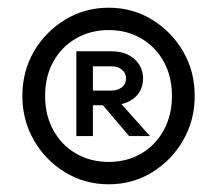

<svg xmlns="http://www.w3.org/2000/svg" viewBox="-20 -737 563 498"><path d="M262 -259Q200 -259 149 -290Q98 -321 68 -373Q38 -425 38 -488Q38 -552 68 -603.5Q98 -655 149 -686Q200 -717 262 -717Q324 -717 374.5 -686Q425 -655 455 -603.5Q485 -552 485 -488Q485 -425 455 -373Q425 -321 374.5 -290Q324 -259 262 -259ZM262 -317Q309 -317 346 -338.5Q383 -360 404.5 -399Q426 -438 426 -488Q426 -539 404.5 -577.5Q383 -616 346 -637.5Q309 -659 262 -659Q215 -659 177.5 -637.5Q140 -616 118.5 -577.5Q97 -539 97 -488Q97 -438 118.5 -399Q140 -360 177.5 -338.5Q215 -317 262 -317ZM221 -384H178V-604H269Q306 -604 328.5 -584Q351 -564 351 -533Q351 -508 336 -490.5Q321 -473 295 -467L369 -384H315L247 -464H221ZM269 -565H221V-502H269Q286 -502 296.5 -511Q307 -520 307 -533Q307 -547 296.5 -556Q286 -565 269 -565Z"/></svg>

Font: Wix Madefor Text Medium
Style: Regular
Weight: 500
Designer: Dalton Maag Ltd
Foundry: Dalton Maag Ltd
Version: Version 3.100